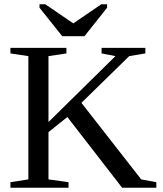

<svg xmlns="http://www.w3.org/2000/svg" viewBox="-20 -879 762 899"><path d="M660.6 -654.8V-628.9L585 -616.2L361.3 -397.5L641.1 -39.1L711.9 -25.9V0H551.8L295.4 -331.1L207 -260.3V-39.1L300.8 -25.9V0H28.8V-25.9L112.8 -39.1V-616.2L28.8 -628.9V-654.8H291V-628.9L207 -616.2V-307.6L520.5 -616.2L455.6 -628.9V-654.8ZM192.4 -858.9 323.2 -769.5 454.1 -858.9H481.4V-842.8L375.5 -709.5H271.5L165 -842.8V-858.9Z"/></svg>

Font: Liberation Serif
Style: Regular
Weight: 400
Designer: Steve Matteson
Foundry: Ascender Corporation
Version: Version 2.1.5